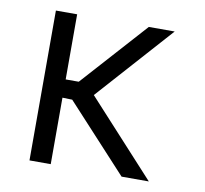

<svg xmlns="http://www.w3.org/2000/svg" viewBox="-66 -620 741 694"><g transform="rotate(10 304.0 -273.0)"><path d="M211 -309 426 -548H521L273 -271L523 2H423L199 -241L163 -242V2H85V-548H163V-309Z"/></g></svg>

Font: Sinter Normal
Style: Regular
Weight: 350
Foundry: Adobe & rsms
Version: Version 1.000